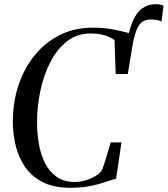

<svg xmlns="http://www.w3.org/2000/svg" viewBox="-20 -883 797 912"><path d="M587.5 -611.5 581 -662Q590.5 -736 609.5 -780.2Q628.5 -824.5 656.2 -843.8Q684 -863 717.5 -863Q729.5 -863 739.8 -861.2Q750 -859.5 757 -855.5L747 -781.5Q737.5 -786 724.2 -788.2Q711 -790.5 696 -790.5Q673.5 -790.5 657.2 -780.2Q641 -770 628.8 -740.5Q616.5 -711 606 -653ZM315 9Q235.5 9 182.8 -18Q130 -45 99 -90.2Q68 -135.5 54.5 -191.2Q41 -247 41 -304Q41 -400 69 -481.8Q97 -563.5 147.8 -624Q198.5 -684.5 267.2 -718Q336 -751.5 417.5 -751.5Q469 -751.5 506.5 -745Q544 -738.5 571 -731.2Q598 -724 618.5 -722L587 -531.5H529.5L524 -693Q513.5 -700 498.5 -707.2Q483.5 -714.5 461.5 -719.2Q439.5 -724 409.5 -724Q346.5 -724 299 -687.2Q251.5 -650.5 219.8 -589.2Q188 -528 172 -453.2Q156 -378.5 156 -302.5Q156 -251 164.5 -200.5Q173 -150 193.5 -109Q214 -68 249 -43.2Q284 -18.5 337 -18.5Q358.5 -18.5 384.8 -26Q411 -33.5 433.2 -46.5Q455.5 -59.5 465 -76.5Q469.5 -87.5 475 -104.2Q480.5 -121 486 -139.5Q491.5 -158 497 -175.5Q502.5 -193 506 -206.5H557L531.5 -34Q516.5 -30.5 496.2 -23.5Q476 -16.5 450 -9Q424 -1.5 390.5 3.8Q357 9 315 9Z"/></svg>

Font: Merriweather 144pt
Style: Italic
Weight: 400
Italic angle: -7.8°
Version: Version 2.101